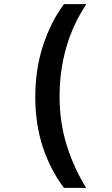

<svg xmlns="http://www.w3.org/2000/svg" viewBox="-20 -734 540 925"><path d="M288 171Q223 85 186.5 -25Q150 -135 150 -267Q150 -401 187.5 -515Q225 -629 288 -714H396Q331 -616 299 -504.5Q267 -393 267 -268Q267 -147 300.5 -37.5Q334 72 395 171Z"/></svg>

Font: Noto Sans Mono ExtraCondensed
Style: Bold
Weight: 700
Width: 2
Designer: Monotype Design Team
Foundry: Monotype Imaging Inc.
Version: Version 2.014